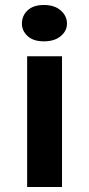

<svg xmlns="http://www.w3.org/2000/svg" viewBox="-20 -751 357 771"><path d="M89 -525H229V0H89ZM68 -656Q68 -688 91 -709.5Q114 -731 156 -731Q199 -731 224 -709Q249 -687 249 -656Q249 -627 224 -606Q199 -585 156 -585Q114 -585 91 -606Q68 -627 68 -656Z"/></svg>

Font: PT Sans Caption
Style: Bold
Weight: 700
Designer: A.Korolkova, O.Umpeleva, V.Yefimov
Foundry: ParaType Ltd
Version: Version 2.003W OFL